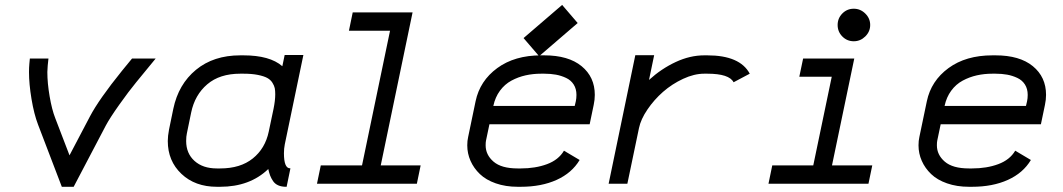

<svg xmlns="http://www.w3.org/2000/svg" viewBox="-20 -733 4241 766"><path d="M170.4 -471.7Q168.9 -456.1 168.9 -445.8Q168.9 -401.4 178 -348.6Q187 -295.9 200.2 -262.2L257.3 -113.3L338.9 -268.6Q374.5 -336.4 466.8 -450.7L506.8 -499.5H601.1L523.4 -404.8Q493.7 -368.7 456.1 -315.7Q418.5 -262.7 402.3 -232.4L273.9 12.2H226.6L131.8 -235.8Q115.7 -277.8 105.7 -337.9Q95.7 -397.9 95.7 -445.8Q95.7 -463.4 97.2 -479.5L99.1 -499.5H173.3Z M742.7 -284.2 725.6 -201.2Q722.7 -188.5 722.7 -170.4Q722.7 -121.1 755.9 -91.1Q789.1 -61 845.2 -61H858.4Q939 -61 988.5 -100.8Q1038.1 -140.6 1052.2 -208L1071.3 -298.8Q1078.1 -332 1078.1 -356.9Q1078.1 -371.1 1076.2 -381.1Q1074.2 -391.1 1066.9 -402.8Q1059.6 -414.6 1046.4 -421.9Q1033.2 -429.2 1009 -434.1Q984.9 -439 951.2 -439H938.5Q856.4 -439 806.9 -396.7Q757.3 -354.5 742.7 -284.2ZM1138.7 -61.5 1123.5 12.2H1121.6Q1103 12.2 1089.8 6.3Q1076.7 0.5 1069.1 -11Q1061.5 -22.5 1057.6 -33Q1053.7 -43.5 1050.3 -58.6Q976.6 12.2 858.4 12.2H845.2Q758.3 12.2 703.9 -39.3Q649.4 -90.8 649.4 -170.4Q649.4 -189.9 654.3 -215.8L671.4 -298.8Q691.9 -397 762 -454.6Q832 -512.2 938.5 -512.2H951.2Q1056.6 -512.2 1106.4 -468.8L1115.7 -513.7H1190.4L1116.2 -157.2Q1112.8 -140.1 1112.8 -121.6Q1112.8 -61.5 1137.2 -61.5Z M1372.1 -610.4 1387.2 -683.6H1626L1499 -73.2H1658.2L1643.1 0H1244.6L1259.8 -73.2H1424.3L1536.1 -610.4Z M2272.9 -310.5 2277.3 -329.1Q2279.8 -340.8 2279.8 -354.5Q2279.8 -378.4 2268.8 -395.8Q2257.8 -413.1 2238.5 -422.1Q2219.2 -431.2 2198 -435.1Q2176.8 -439 2151.4 -439H2139.2Q2106.4 -439 2076.9 -432.4Q2047.4 -425.8 2020.5 -411.4Q1993.7 -397 1974.6 -371.1Q1955.6 -345.2 1948.2 -310.5ZM1932.6 -237.3 1918.9 -171.9Q1917.5 -165.5 1917.5 -153.3Q1917.5 -115.2 1949 -88.1Q1980.5 -61 2045.4 -61H2057.6Q2116.2 -61 2162.4 -78.1Q2208.5 -95.2 2230 -131.8L2292.5 -94.7Q2261.7 -43 2200.9 -15.4Q2140.1 12.2 2057.6 12.2H2045.4Q1997.1 12.2 1958 -1.5Q1918.9 -15.1 1894.5 -38.6Q1870.1 -62 1857.2 -91.3Q1844.2 -120.6 1844.2 -153.3Q1844.2 -171.4 1847.7 -186.5L1877.4 -329.1Q1894.5 -410.6 1963.9 -461.4Q2033.2 -512.2 2139.2 -512.2H2151.4Q2247.6 -512.2 2300.3 -469Q2353 -425.8 2353 -354.5Q2353 -335 2348.6 -314.5L2332.5 -237.3ZM2130.9 -508.8 2068.8 -581.1 2222.7 -713.4 2284.7 -641.1Z M2801.8 -439H2789.6Q2749.5 -439 2705.3 -418.5Q2661.1 -397.9 2625.2 -366.5Q2589.4 -335 2563 -296.1Q2536.6 -257.3 2529.3 -222.2L2482.9 0H2408.2L2514.6 -512.7H2589.8L2569.3 -414.1Q2618.7 -459 2675.8 -485.6Q2732.9 -512.2 2789.6 -512.2H2801.8Q2932.1 -512.2 2971.2 -439L2906.7 -404.8Q2889.2 -439 2801.8 -439Z M3444.8 0H3045.9L3061 -73.2H3224.6L3298.3 -426.8H3168.9L3184.1 -499.5H3388.2L3299.3 -73.2H3460ZM3386.2 -698.2Q3412.6 -698.2 3432.1 -679Q3451.7 -659.7 3451.7 -633.3Q3451.7 -606.9 3432.1 -587.6Q3412.6 -568.4 3386.2 -568.4Q3359.4 -568.4 3340.6 -587.4Q3321.8 -606.4 3321.8 -633.3Q3321.8 -660.2 3340.6 -679.2Q3359.4 -698.2 3386.2 -698.2Z M4073.2 -310.5 4077.6 -329.1Q4080.1 -340.8 4080.1 -354.5Q4080.1 -378.4 4069.1 -395.8Q4058.1 -413.1 4038.8 -422.1Q4019.5 -431.2 3998.3 -435.1Q3977.1 -439 3951.7 -439H3939.5Q3906.7 -439 3877.2 -432.4Q3847.7 -425.8 3820.8 -411.4Q3793.9 -397 3774.9 -371.1Q3755.9 -345.2 3748.5 -310.5ZM3732.9 -237.3 3719.2 -171.9Q3717.8 -165.5 3717.8 -153.3Q3717.8 -115.2 3749.3 -88.1Q3780.8 -61 3845.7 -61H3857.9Q3916.5 -61 3962.6 -78.1Q4008.8 -95.2 4030.3 -131.8L4092.8 -94.7Q4062 -43 4001.2 -15.4Q3940.4 12.2 3857.9 12.2H3845.7Q3797.4 12.2 3758.3 -1.5Q3719.2 -15.1 3694.8 -38.6Q3670.4 -62 3657.5 -91.3Q3644.5 -120.6 3644.5 -153.3Q3644.5 -171.4 3647.9 -186.5L3677.7 -329.1Q3694.8 -410.6 3764.2 -461.4Q3833.5 -512.2 3939.5 -512.2H3951.7Q4047.9 -512.2 4100.6 -469Q4153.3 -425.8 4153.3 -354.5Q4153.3 -335 4148.9 -314.5L4132.8 -237.3Z"/></svg>

Font: Anka/Coder
Style: Italic
Weight: 400
Italic angle: -12°
Monospace: yes
Version: Version 001.100